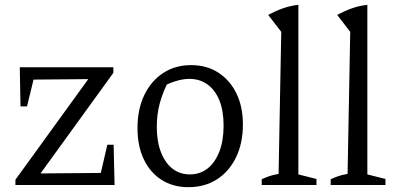

<svg xmlns="http://www.w3.org/2000/svg" viewBox="-20 -767 1647 796"><path d="M44 0V-22L346 -439L119 -437L92 -326H65L62 -488H450V-465L148 -48L398 -50L425 -167H451L455 0Z M761 9Q697 9 649.5 -21.5Q602 -52 576 -107Q550 -162 550 -236Q550 -314 578 -372.5Q606 -431 656 -464Q706 -497 772 -497Q837 -497 885 -466Q933 -435 960 -380Q987 -325 987 -251Q987 -173 958.5 -114.5Q930 -56 879.5 -23.5Q829 9 761 9ZM767 -44Q809 -44 840 -68Q871 -92 889 -137.5Q907 -183 907 -246Q907 -308 889.5 -351Q872 -394 840 -417Q808 -440 765 -440Q738 -440 706.5 -430Q675 -420 637 -400L680 -433Q656 -388 643 -341Q630 -294 630 -241Q630 -180 647.5 -135.5Q665 -91 695.5 -67.5Q726 -44 767 -44Z M1065 0V-24Q1078 -30 1094.5 -36Q1111 -42 1135 -46L1146 -635L1092 -705Q1121 -721 1151.5 -732Q1182 -743 1217 -747V-44L1292 -25V0Z M1351 0V-24Q1364 -30 1380.5 -36Q1397 -42 1421 -46L1432 -635L1378 -705Q1407 -721 1437.5 -732Q1468 -743 1503 -747V-44L1578 -25V0Z"/></svg>

Font: Piazzolla Thin
Style: Regular
Weight: 400
Version: Version 2.001